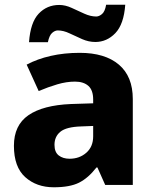

<svg xmlns="http://www.w3.org/2000/svg" viewBox="-20 -877 653 814"><path d="M318 -653Q425 -653 484 -603Q543 -553 543 -457V-93H426L393 -167H389Q354 -122 315 -102.5Q276 -83 208 -83Q135 -83 87 -126Q39 -169 39 -259Q39 -346 100.5 -388.5Q162 -431 281 -436L375 -439V-455Q375 -495 354.5 -513Q334 -531 298 -531Q262 -531 223 -519.5Q184 -508 144 -491L93 -603Q138 -627 195 -640Q252 -653 318 -653ZM324 -341Q261 -339 236 -318.5Q211 -298 211 -263Q211 -232 229 -218Q247 -204 275 -204Q317 -204 346 -229.5Q375 -255 375 -299V-343ZM103 -698Q109 -782 144 -819Q179 -856 231 -856Q257 -856 284 -843.5Q311 -831 337.5 -819Q364 -807 388 -807Q400 -807 412.5 -817.5Q425 -828 430 -857H511Q505 -774 469 -736.5Q433 -699 384 -699Q356 -699 328.5 -711Q301 -723 275 -735.5Q249 -748 225 -748Q213 -748 201 -737.5Q189 -727 183 -698Z"/></svg>

Font: Noto Sans Telugu UI ExtraBold
Style: Regular
Weight: 800
Designer: Jelle Bosma - Monotype Design Team
Foundry: Monotype Imaging Inc.
Version: Version 2.005; ttfautohint (v1.8.4.7-5d5b)